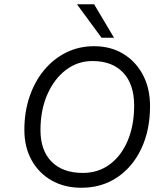

<svg xmlns="http://www.w3.org/2000/svg" viewBox="-20 -878 728 906"><path d="M343 -858H424L518 -700H459ZM95 -265Q95 -350 119.5 -422Q144 -494 188.5 -547.5Q233 -601 293 -630.5Q353 -660 424 -660Q502 -660 561.5 -624Q621 -588 654.5 -524.5Q688 -461 688 -377Q688 -264 647 -177Q606 -90 533 -41Q460 8 364 8Q284 8 223.5 -26.5Q163 -61 129 -122.5Q95 -184 95 -265ZM613 -380Q613 -480 561.5 -535Q510 -590 416 -590Q346 -590 290.5 -547.5Q235 -505 203 -431.5Q171 -358 171 -264Q171 -168 223.5 -115Q276 -62 371 -62Q443 -62 497.5 -102Q552 -142 582.5 -214Q613 -286 613 -380Z"/></svg>

Font: Overused Grotesk
Style: Italic
Weight: 400
Italic angle: -10°
Version: Version 0.003